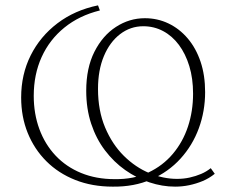

<svg xmlns="http://www.w3.org/2000/svg" viewBox="-20 -690 845 717"><path d="M401 7Q324 7 261 -18Q198 -43 153 -88Q108 -133 83.5 -193.5Q59 -254 59 -326Q59 -412 94.5 -483Q130 -554 194.5 -603Q259 -652 346 -670L353 -651Q276 -632 220.5 -587Q165 -542 135.5 -477Q106 -412 106 -332Q106 -265 127 -208Q148 -151 187.5 -109Q227 -67 283 -44Q339 -21 408 -21Q479 -20 533.5 -45.5Q588 -71 625.5 -115.5Q663 -160 682 -217.5Q701 -275 701 -340Q701 -397 687 -443Q673 -489 648 -522.5Q623 -556 589 -574Q555 -592 515 -592Q467 -592 428.5 -562.5Q390 -533 368 -480.5Q346 -428 346 -358Q346 -277 372.5 -214Q399 -151 442.5 -108Q486 -65 538 -43.5Q590 -22 641 -22Q666 -22 688.5 -27Q711 -32 731 -40.5Q751 -49 767 -62L782 -41Q761 -24 737 -14Q713 -4 687 1.5Q661 7 634 7Q586 7 538 -9Q490 -25 447.5 -55Q405 -85 372 -128.5Q339 -172 320.5 -228Q302 -284 302 -351Q302 -436 332.5 -496.5Q363 -557 413 -589.5Q463 -622 521 -622Q568 -622 609 -602.5Q650 -583 681 -546.5Q712 -510 729 -459.5Q746 -409 746 -346Q746 -275 722.5 -211Q699 -147 654 -97.5Q609 -48 545 -20Q481 8 401 7Z"/></svg>

Font: Ysabeau ExtraLight
Style: Regular
Weight: 250
Designer: Christian Thalmann (Catharsis Fonts)
Version: Version 2.002